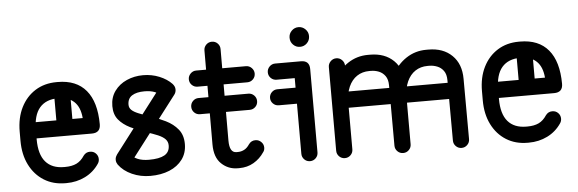

<svg xmlns="http://www.w3.org/2000/svg" viewBox="-47 -841 2988 993"><g transform="rotate(-5 1447.5 -345.0)"><path d="M86 -239.8Q68.5 -239.8 56.5 -252Q44.5 -264.2 44.5 -281.8Q44.5 -299.2 56.5 -311.5Q68.5 -323.8 86 -323.8H374.8Q370 -381 339.9 -409Q309.8 -437 262.2 -437H256.5Q194 -437 161 -398.8Q128 -360.5 128 -281.8V-234.5Q128 -156.8 161 -118.2Q194 -79.8 256.5 -79.8H262.2Q297.5 -79.8 321.5 -91.2Q345.5 -102.8 363 -129.8Q375.8 -147.2 397.2 -147.2Q415 -147.2 427.1 -135Q439.2 -122.8 439.2 -105.2Q439.2 -91.8 431.5 -81Q403.8 -40 359.4 -18Q315 4 262.2 4H256.5Q193.2 4 145.5 -25.9Q97.8 -55.8 70.9 -109.5Q44 -163.2 44 -234.5V-281.8Q44 -353.8 70.9 -407.4Q97.8 -461 145.5 -490.9Q193.2 -520.8 256.5 -520.8H262.2Q358.8 -520.8 409.1 -460.5Q459.5 -400.2 460 -284.2Q460 -239.8 415 -239.8ZM321.2 -315.8Q321.2 -299 308.9 -286.9Q296.5 -274.8 280 -274.8Q262.5 -274.8 250.2 -286.9Q238 -299 238 -315.8V-460Q238 -477.2 250.2 -489.6Q262.5 -502 280 -502Q296.5 -502 308.9 -489.6Q321.2 -477.2 321.2 -460Z M791.5 -455.8Q803.2 -470.8 823.8 -470.8Q830.5 -470.8 840.4 -465.2Q850.2 -459.8 858.1 -450.4Q866 -441 866 -429Q866 -414.5 857.2 -403L601.2 -68.5Q589.5 -52.2 568.8 -52.2Q551 -52.2 538.5 -64.5Q526 -76.8 526 -93.2Q526 -102.5 528.8 -108.9Q531.5 -115.2 535.5 -121ZM534 -68.5Q530.8 -73.2 528.4 -79.6Q526 -86 526 -93.2Q526 -110.5 538.1 -122.9Q550.2 -135.2 567.8 -135.2Q589 -135.2 601 -118.2Q614.2 -99.8 638.5 -89.4Q662.8 -79 697.8 -79Q751.8 -79 778.6 -94.4Q805.5 -109.8 805.5 -144.2Q805.5 -163.5 792.8 -176.9Q780 -190.2 755.1 -200.8Q730.2 -211.2 694 -223Q651.5 -237.5 614.6 -255.8Q577.8 -274 555.2 -301.2Q532.8 -328.5 532.8 -371.8Q532.8 -417.2 556.8 -450.1Q580.8 -483 619.9 -500.2Q659 -517.5 704.8 -517.5Q749.2 -517.5 788.8 -501.5Q828.2 -485.5 853.5 -459Q859 -452.8 862.5 -445.6Q866 -438.5 866 -429Q866 -418 858 -408.5Q850 -399 840.1 -393.1Q830.2 -387.2 824 -387.2Q807.2 -387.2 794.5 -400Q779.8 -416.8 757.8 -425.2Q735.8 -433.8 704.8 -433.8Q663.5 -433.8 640.1 -418.9Q616.8 -404 616.8 -371.8Q616.8 -355.5 628.5 -344.4Q640.2 -333.2 663.2 -323.8Q686.2 -314.2 720.5 -303Q763.2 -288.8 802.1 -269.6Q841 -250.5 865.2 -220.6Q889.5 -190.8 889.5 -144.2Q889.5 -98 864.8 -64.4Q840 -30.8 796.9 -13Q753.8 4.8 697.8 4.8Q646.8 4.8 602.9 -14.9Q559 -34.5 534 -68.5Z M1219.8 -113.8Q1232.5 -132 1254.8 -132Q1271.5 -132 1284.1 -119.8Q1296.8 -107.5 1296.8 -90.2Q1296.8 -75.8 1289 -66.5Q1267.5 -34 1234.2 -14.6Q1201 4.8 1159.2 4.8H1151.5Q1102 4.8 1066.8 -28.8Q1031.5 -62.2 1031.5 -129.5L1032.5 -617.2Q1032.5 -634.5 1044.8 -646.8Q1057 -659 1074.5 -659Q1092 -659 1104.1 -646.8Q1116.2 -634.5 1116.2 -617.2L1115.5 -142.2Q1115.5 -79 1151.5 -79H1159.2Q1176 -79 1191.5 -86.8Q1207 -94.5 1219.8 -113.8ZM980.8 -433.8Q963.5 -433.8 951.2 -446Q939 -458.2 939 -475.8Q939 -492.2 951.2 -504.9Q963.5 -517.5 980.8 -517.5H1239Q1256.5 -517.5 1268.8 -504.9Q1281 -492.2 1281 -475.8Q1281 -458.2 1268.8 -446Q1256.5 -433.8 1239 -433.8ZM980.8 -290.8Q963.5 -290.8 951.2 -303Q939 -315.2 939 -332.8Q939 -350.2 951.2 -362.5Q963.5 -374.8 980.8 -374.8H1239Q1256.5 -374.8 1268.8 -362.5Q1281 -350.2 1281 -332.8Q1281 -315.2 1268.8 -303Q1256.5 -290.8 1239 -290.8Z M1391 -434Q1373.5 -434 1361.2 -446.2Q1349 -458.5 1349 -476Q1349 -492.8 1361.2 -505.4Q1373.5 -518 1391 -518H1524.8Q1569 -518 1569 -473.8V-41.2Q1569 -23.8 1556.8 -11.5Q1544.5 0.8 1527 0.8Q1509.5 0.8 1497.4 -11.5Q1485.2 -23.8 1485.2 -41.2V-434ZM1391 -301.2Q1373.5 -301.2 1361.2 -313.5Q1349 -325.8 1349 -342.5Q1349 -360 1361.2 -372.2Q1373.5 -384.5 1391 -384.5H1527Q1544.5 -384.5 1556.8 -372.2Q1569 -360 1569 -342.5Q1569 -325.8 1556.8 -313.5Q1544.5 -301.2 1527 -301.2ZM1476.8 -645Q1476.8 -665.2 1491.6 -680.1Q1506.5 -695 1527 -695Q1548 -695 1562.9 -680.1Q1577.8 -665.2 1577.8 -645V-643.5Q1577.8 -622.5 1562.9 -607.6Q1548 -592.8 1527 -592.8Q1506.5 -592.8 1491.6 -607.6Q1476.8 -622.5 1476.8 -643.5Z M1750 -41.2Q1750 -23.8 1737.8 -11.5Q1725.5 0.8 1708 0.8Q1690.5 0.8 1678.2 -11.5Q1666 -23.8 1666 -41.2V-475.8Q1666 -492.2 1678.2 -504.9Q1690.5 -517.5 1708 -517.5Q1725.5 -517.5 1737.8 -504.9Q1750 -492.2 1750 -475.8ZM2009.5 -341Q2027 -341 2039.2 -328.4Q2051.5 -315.8 2051.5 -299Q2051.5 -281.5 2039.2 -269.2Q2027 -257 2009.5 -257H1712Q1694.5 -257 1682.2 -269.2Q1670 -281.5 1670 -299Q1670 -315.8 1682.2 -328.4Q1694.5 -341 1712 -341ZM2052.5 -41.2Q2052.5 -23.8 2040.2 -11.5Q2028 0.8 2010.5 0.8Q1993 0.8 1980.8 -11.5Q1968.5 -23.8 1968.5 -41.2V-281.8Q1968.5 -350.8 1996.2 -404.8Q2024 -458.8 2070.9 -489.8Q2117.8 -520.8 2175 -520.8H2186.8Q2263.5 -520.8 2309.1 -476.1Q2354.8 -431.5 2354.8 -354.2L2355.8 -41.2Q2355.8 -23.8 2343.5 -11.5Q2331.2 0.8 2313.8 0.8Q2296.5 0.8 2284.2 -11.5Q2272 -23.8 2272 -41.2L2271 -354.2Q2271 -385 2258 -403.1Q2245 -421.2 2224.9 -429.1Q2204.8 -437 2183.8 -437H2175Q2138.5 -437 2111 -418.8Q2083.5 -400.5 2068 -365.9Q2052.5 -331.2 2052.5 -281.8ZM2312.8 -341Q2330.2 -341 2342.5 -328.4Q2354.8 -315.8 2354.8 -299Q2354.8 -281.5 2342.5 -269.2Q2330.2 -257 2312.8 -257H2014.8Q1998 -257 1985.8 -269.2Q1973.5 -281.5 1973.5 -299Q1973.5 -315.8 1985.8 -328.4Q1998 -341 2014.8 -341ZM1750 -281.8Q1750 -264.2 1737.8 -252Q1725.5 -239.8 1708 -239.8Q1690.5 -239.8 1678.2 -252Q1666 -264.2 1666 -281.8Q1666 -350.8 1693.6 -404.8Q1721.2 -458.8 1768.2 -489.8Q1815.2 -520.8 1872.5 -520.8H1883.5Q1960.2 -520.8 2005.9 -476.1Q2051.5 -431.5 2051.5 -354.2L2052.5 -41.2Q2052.5 -23.8 2040.2 -11.5Q2028 0.8 2010.5 0.8Q1993 0.8 1980.8 -11.5Q1968.5 -23.8 1968.5 -41.2L1967.8 -354.2Q1967.8 -385 1954.8 -403.1Q1941.8 -421.2 1922 -429.1Q1902.2 -437 1880.5 -437H1872.5Q1836 -437 1808.5 -418.8Q1781 -400.5 1765.5 -365.9Q1750 -331.2 1750 -281.8Z M2486 -239.8Q2468.5 -239.8 2456.5 -252Q2444.5 -264.2 2444.5 -281.8Q2444.5 -299.2 2456.5 -311.5Q2468.5 -323.8 2486 -323.8H2774.8Q2770 -381 2739.9 -409Q2709.8 -437 2662.2 -437H2656.5Q2594 -437 2561 -398.8Q2528 -360.5 2528 -281.8V-234.5Q2528 -156.8 2561 -118.2Q2594 -79.8 2656.5 -79.8H2662.2Q2697.5 -79.8 2721.5 -91.2Q2745.5 -102.8 2763 -129.8Q2775.8 -147.2 2797.2 -147.2Q2815 -147.2 2827.1 -135Q2839.2 -122.8 2839.2 -105.2Q2839.2 -91.8 2831.5 -81Q2803.8 -40 2759.4 -18Q2715 4 2662.2 4H2656.5Q2593.2 4 2545.5 -25.9Q2497.8 -55.8 2470.9 -109.5Q2444 -163.2 2444 -234.5V-281.8Q2444 -353.8 2470.9 -407.4Q2497.8 -461 2545.5 -490.9Q2593.2 -520.8 2656.5 -520.8H2662.2Q2758.8 -520.8 2809.1 -460.5Q2859.5 -400.2 2860 -284.2Q2860 -239.8 2815 -239.8ZM2721.2 -315.8Q2721.2 -299 2708.9 -286.9Q2696.5 -274.8 2680 -274.8Q2662.5 -274.8 2650.2 -286.9Q2638 -299 2638 -315.8V-460Q2638 -477.2 2650.2 -489.6Q2662.5 -502 2680 -502Q2696.5 -502 2708.9 -489.6Q2721.2 -477.2 2721.2 -460Z"/></g></svg>

Font: Libertine-Super Thin
Style: Regular
Weight: 100
Designer: Bastien Sozeau
Foundry: NBR — Bastien Sozeau
Version: Version 2.003;gftools[0.9.33]